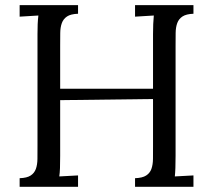

<svg xmlns="http://www.w3.org/2000/svg" viewBox="-20 -720 820 740"><path d="M569.8 -338.4 211.9 -334V-119.1Q211.9 -91.8 211.2 -72.3Q210.4 -52.7 208.5 -40L280.8 -43.9V0H55.7V-33.2Q84 -34.2 98.1 -43.5Q112.3 -52.7 118.2 -68.8Q124 -85 124.3 -107.2Q124.5 -129.4 124.5 -155.8V-587.9Q124.5 -608.4 125.2 -626.7Q126 -645 127.9 -660.2L55.7 -655.8V-700.2H280.8V-667Q252.4 -666 238.3 -656.5Q224.1 -647 218.3 -630.9Q212.4 -614.7 212.2 -592.8Q211.9 -570.8 211.9 -543.9V-377.9H569.8V-587.9Q569.8 -629.9 572.8 -660.2L500.5 -655.8V-700.2H725.6V-667Q697.8 -666 683.3 -656.5Q668.9 -647 663.1 -630.9Q657.2 -614.7 657 -592.8Q656.7 -570.8 656.7 -543.9V-119.1Q656.7 -65.4 653.8 -40L725.6 -43.9V0H500.5V-33.2Q528.8 -34.2 543.2 -43.5Q557.6 -52.7 563.5 -68.8Q569.3 -85 569.6 -107.2Q569.8 -129.4 569.8 -155.8Z"/></svg>

Font: Lora
Style: Regular
Weight: 400
Designer: Olga Karpushina, Alexei Vanyashin
Foundry: Cyreal (www.cyreal.org, a@cyreal.org)
Version: Version 1.014